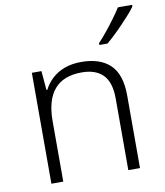

<svg xmlns="http://www.w3.org/2000/svg" viewBox="-85 -836 780 907"><g transform="rotate(-10 305.0 -383.0)"><path d="M326 -542Q417 -542 465 -495.5Q513 -449 513 -348V0H457V-344Q457 -421 422 -457Q387 -493 320 -493Q232 -493 188.5 -442Q145 -391 145 -290V0H88V-532H134L142 -440H146Q161 -470 186 -493Q211 -516 246 -529Q281 -542 326 -542ZM610 -766V-758Q599 -742 581.5 -722.5Q564 -703 544 -682Q524 -661 503.5 -641.5Q483 -622 464 -606H425V-615Q444 -635 466 -662Q488 -689 508.5 -717Q529 -745 542 -766Z"/></g></svg>

Font: Noto Sans Georgian Light
Style: Regular
Weight: 300
Version: Version 2.002